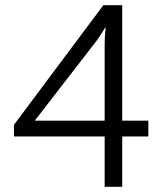

<svg xmlns="http://www.w3.org/2000/svg" viewBox="-20 -723 636 743"><path d="M380 -703H453V-256H554V-195H453V0H385V-195H34V-240ZM385 -550Q385 -569 386.5 -589.5Q388 -610 389 -616H387Q384 -611 373.5 -594.5Q363 -578 352 -563L116 -258V-256H385Z"/></svg>

Font: Museo Sans Light
Style: Regular
Weight: 300
Designer: Jos Buivenga
Foundry: Jos Buivenga & Rosetta Type Foundry (extension, remastering)
Version: Version 3.600;PS 1.000;hotconv 1.0.88;makeotf.lib2.5.647800;